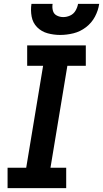

<svg xmlns="http://www.w3.org/2000/svg" viewBox="-20 -969 531 989"><path d="M19 0H321V-105H240L327 -630H422V-735H120V-630H202L115 -105H19ZM290 -789Q324 -789 358.5 -797.5Q393 -806 422.5 -828.5Q452 -851 469 -883Q486 -915 491 -949H382Q379 -931 369 -914Q359 -897 341.5 -889Q324 -881 306 -881Q288 -881 272.5 -889Q257 -897 252.5 -914Q248 -931 251 -949H142Q137 -916 143 -883.5Q149 -851 171.5 -828.5Q194 -806 225.5 -797.5Q257 -789 290 -789Z"/></svg>

Font: Iosevka Sparkle Oblique
Style: Bold
Weight: 700
Italic angle: -9°
Designer: Belleve Invis
Foundry: Belleve Invis
Version: Version 4.5.0; ttfautohint (v1.8.3)